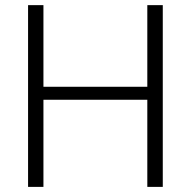

<svg xmlns="http://www.w3.org/2000/svg" viewBox="-20 -731 748 751"><path d="M616.7 0H556.2V-340.8H149.9V0H89.8V-710.9H149.9V-391.6H556.2V-710.9H616.7Z"/></svg>

Font: SteelSelectRoboto
Style: Regular
Weight: 300
Designer: Google
Version: Version 2.137; 2017